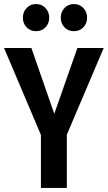

<svg xmlns="http://www.w3.org/2000/svg" viewBox="-25 -928 532 948"><path d="M487 -691 305 -263V0H177V-262L-5 -691H130L243 -366L357 -691ZM218 -841Q218 -812 199.5 -793Q181 -774 153 -774Q125 -774 106.5 -793Q88 -812 88 -841Q88 -869 106.5 -888.5Q125 -908 153 -908Q181 -908 199.5 -888.5Q218 -869 218 -841ZM405 -841Q405 -812 386.5 -793Q368 -774 340 -774Q312 -774 293.5 -793Q275 -812 275 -841Q275 -869 293.5 -888.5Q312 -908 340 -908Q368 -908 386.5 -888.5Q405 -869 405 -841Z"/></svg>

Font: Fira Sans Extra Condensed Medium
Style: Regular
Weight: 500
Width: 1
Designer: Carrois Corporate & Edenspiekermann AG
Foundry: Carrois Corporate GbR & Edenspiekermann AG
Version: Version 4.203